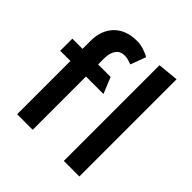

<svg xmlns="http://www.w3.org/2000/svg" viewBox="-189 -846 986 986"><g transform="rotate(45 304.5 -353.0)"><path d="M10 0ZM84 -531Q84 -610 129 -656Q174 -702 255 -702Q277 -702 304 -693.5Q331 -685 345 -675L314 -592Q301 -597 288 -600.5Q275 -604 263 -604Q228 -604 212.5 -579.5Q197 -555 197 -518V-475H288L324 -387H197V0H84V-387H10V-475H84ZM423 0V-695L536 -706V0Z"/></g></svg>

Font: Palanquin SemiBold
Style: Regular
Weight: 600
Designer: Pria Ravichandran
Version: Version 1.0.4